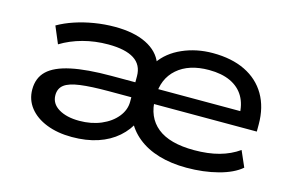

<svg xmlns="http://www.w3.org/2000/svg" viewBox="-71 -661 1264 831"><g transform="rotate(15 560.5 -245.5)"><path d="M296 9Q232 9 182.5 -10.5Q133 -30 105.5 -65Q78 -100 78 -146Q78 -198 111 -229.5Q144 -261 214 -276Q284 -291 394 -291H518V-224H399Q321 -224 272.5 -217.5Q224 -211 202.5 -194.5Q181 -178 181 -148Q181 -110 216.5 -88.5Q252 -67 309 -67Q363 -67 406.5 -85.5Q450 -104 475.5 -135.5Q501 -167 501 -204V-318Q501 -369 462 -394Q423 -419 346 -419Q287 -419 233 -404.5Q179 -390 135 -363L103 -439Q136 -458 176.5 -471.5Q217 -485 262.5 -492.5Q308 -500 354 -500Q440 -500 495.5 -472.5Q551 -445 570 -395H561Q595 -445 657.5 -472.5Q720 -500 793 -500Q878 -500 938.5 -470.5Q999 -441 1031.5 -385.5Q1064 -330 1064 -253V-221H574V-288H996L973 -268Q973 -318 952.5 -353Q932 -388 892.5 -406.5Q853 -425 796 -425Q706 -425 654 -379.5Q602 -334 602 -255V-245Q602 -162 657 -117.5Q712 -73 822 -73Q885 -73 934 -86.5Q983 -100 1021 -127L1052 -56Q1016 -25 951 -8Q886 9 810 9Q741 9 685.5 -7.5Q630 -24 590.5 -56Q551 -88 531 -132H556Q536 -89 499.5 -57Q463 -25 412 -8Q361 9 296 9Z"/></g></svg>

Font: Nunito Sans 10pt Expanded Medium
Style: Regular
Weight: 500
Width: 7
Designer: Vernon Adams
Foundry: Vernon Adams
Version: Version 3.101;gftools[0.9.27]